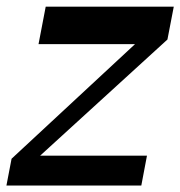

<svg xmlns="http://www.w3.org/2000/svg" viewBox="-34 -571 555 591"><path d="M-14.2 0 1.6 -82.4 406.3 -458.1 422.6 -435.2H84.6L106.7 -550.5H500.9L481.4 -449.4L63.3 -67.9L55.4 -91.9H418.4L401 0Z"/></svg>

Font: Savate ExtraLight
Style: Italic
Weight: 200
Italic angle: -11°
Designer: Max Esnée
Foundry: Plomb Type
Version: Version 2.000